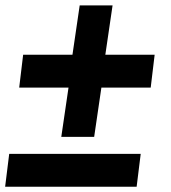

<svg xmlns="http://www.w3.org/2000/svg" viewBox="-50 -710 650 730"><path d="M183 -189.5 210.5 -377H23L38 -502H225.5L253 -689.5H378L350.5 -502H538L523 -377H335.5L308 -189.5ZM-30.5 0 -15 -125H485L469.5 0Z"/></svg>

Font: Urbanist
Style: Bold Italic
Weight: 700
Italic angle: -8°
Designer: Corey Hu
Foundry: Corey Hu
Version: Version 1.330; ttfautohint (v1.8.4.7-5d5b)